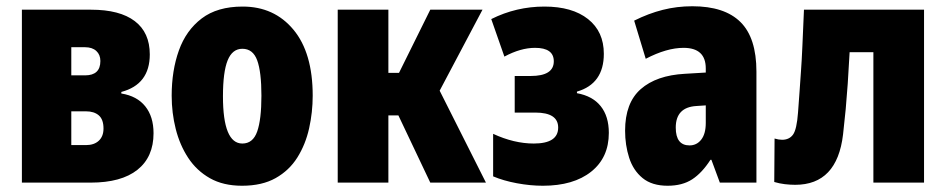

<svg xmlns="http://www.w3.org/2000/svg" viewBox="-20 -584 3025 614"><path d="M50 0V-553H271Q363 -553 411 -516.5Q459 -480 459 -410Q459 -314 368 -290V-285Q418 -277 444.5 -244Q471 -211 471 -158Q471 -82 419.5 -41Q368 0 270 0ZM208 -343H252Q301 -343 301 -389Q301 -409 288 -421Q275 -433 252 -433H208ZM208 -120H255Q281 -120 296 -134Q311 -148 311 -173Q311 -202 296 -215Q281 -228 255 -228H208Z M754 10Q694 10 651.5 -14Q609 -38 582 -79Q555 -120 542 -171.5Q529 -223 529 -278Q529 -358 552 -422.5Q575 -487 625 -525Q675 -563 756 -563Q857 -563 918.5 -489Q980 -415 980 -278Q980 -225 968.5 -173.5Q957 -122 931 -80.5Q905 -39 861.5 -14.5Q818 10 754 10ZM755 -125Q789 -125 802.5 -163.5Q816 -202 816 -278Q816 -354 802.5 -391Q789 -428 755 -428Q723 -428 708 -391Q693 -354 693 -276Q693 -125 755 -125Z M1060 0V-553H1222V-351H1256L1356 -553H1523L1386 -294L1534 0H1356L1254 -215H1222V0Z M1716 10Q1676 10 1633 2Q1590 -6 1557 -20V-156Q1624 -125 1687 -125Q1765 -125 1765 -176Q1765 -224 1692 -224H1626V-341H1677Q1751 -341 1751 -388Q1751 -431 1691 -431Q1645 -431 1593 -403L1551 -523Q1631 -563 1721 -563Q1810 -563 1860.5 -523Q1911 -483 1911 -412Q1911 -316 1825 -291V-286Q1875 -277 1901 -244.5Q1927 -212 1927 -159Q1927 -80 1870.5 -35Q1814 10 1716 10Z M2115 10Q2065 10 2035 -14.5Q2005 -39 1992 -79.5Q1979 -120 1979 -166Q1979 -255 2029 -299Q2079 -343 2170 -348L2237 -352V-365Q2237 -431 2166 -431Q2112 -431 2045 -396L2008 -518Q2054 -541 2099.5 -552.5Q2145 -564 2194 -564Q2297 -564 2348 -513.5Q2399 -463 2399 -355V0H2282L2255 -73H2252Q2225 -31 2193.5 -10.5Q2162 10 2115 10ZM2185 -119Q2208 -119 2222.5 -137.5Q2237 -156 2237 -191V-247L2207 -245Q2141 -241 2141 -176Q2141 -119 2185 -119Z M2523 7Q2507 7 2490 5Q2473 3 2456 -2L2457 -141Q2470 -137 2481 -137Q2504 -137 2516 -153.5Q2528 -170 2532 -224Q2535 -262 2537 -292.5Q2539 -323 2541.5 -357Q2544 -391 2546 -437.5Q2548 -484 2551 -553H2935V0H2773V-417H2697Q2694 -360 2691 -316.5Q2688 -273 2684.5 -235Q2681 -197 2676 -154Q2657 7 2523 7Z"/></svg>

Font: Noto Sans ExtraCondensed Black
Style: Regular
Weight: 900
Width: 2
Designer: Monotype Design Team
Foundry: Monotype Imaging Inc.
Version: Version 2.013; ttfautohint (v1.8.4.7-5d5b)